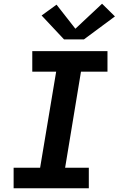

<svg xmlns="http://www.w3.org/2000/svg" viewBox="-20 -1009 640 1029"><path d="M53 0V-110H195L281 -625H153V-735H556V-625H414L329 -110H456V0ZM430 -798H323L203 -926L283 -984L384 -855L527 -989L596 -921Z"/></svg>

Font: Iosevka SS04 XBd Ex
Style: Italic
Weight: 800
Width: 7
Italic angle: -9°
Monospace: yes
Designer: Belleve Invis
Foundry: Belleve Invis
Version: Version 19.0.0; ttfautohint (v1.8.4)